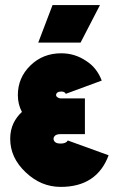

<svg xmlns="http://www.w3.org/2000/svg" viewBox="-20 -721 462 753"><path d="M313 -335H218Q212 -335 206 -339Q200 -343 200 -348Q200 -354 205 -358Q211 -362 220 -362Q234 -362 238 -353L379 -405Q370 -429 355 -448.5Q340 -468 318 -482Q274 -512 220 -512Q148 -512 99 -464Q50 -416 50 -348Q50 -312 66 -282Q55 -272 47 -261Q39 -250 33 -238Q20 -210 20 -177Q20 -102 81 -45Q141 12 218 12Q360 12 406 -112L246 -170Q239 -158 218 -158Q202 -158 196 -164Q190 -169 190 -177Q190 -183 194 -187Q200 -195 218 -195H313ZM130 -554H296L372 -701H186Z"/></svg>

Font: Unageo
Style: Black
Weight: 900
Designer: Richard Sepsi
Foundry: Richard Sepsi
Version: Version 2.000